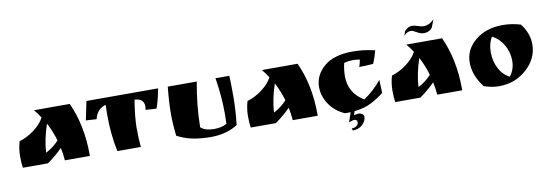

<svg xmlns="http://www.w3.org/2000/svg" viewBox="-62 -1125 5005 1755"><g transform="rotate(-10 2440.5 -248.0)"><path d="M690 -8V0H458Q454 -57 441 -118Q379 -55 301 0H68Q61 -41 61 -108.5Q61 -176 81 -244Q153 -265 219.5 -315Q286 -365 316 -423Q289 -465 259 -500H591Q690 -285 690 -8ZM423 -191Q397 -280 355 -359Q308 -221 301 -98Q373 -135 423 -191Z M1181 -435Q1155 -277 1155 -177Q1155 -77 1163 0H945Q911 -159 911 -342Q911 -373 913 -435Q828 -410 809 -320L710 -326L746 -500H1411Q1391 -390 1365 -320L1264 -326Q1268 -342 1268 -358Q1268 -397 1244 -416Q1220 -435 1181 -435Z M2072 -500Q2076 -435 2076 -310.5Q2076 -186 2060 -45Q1956 22 1811 22Q1618 22 1499 -45Q1486 -153 1486 -254.5Q1486 -356 1501 -500H1770Q1730 -283 1728 -83Q1770 -45 1849 -45Q1928 -45 1970 -73Q1972 -106 1972 -168Q1972 -326 1944 -500Z M2805 -8V0H2573Q2569 -57 2556 -118Q2494 -55 2416 0H2183Q2176 -41 2176 -108.5Q2176 -176 2196 -244Q2268 -265 2334.5 -315Q2401 -365 2431 -423Q2404 -465 2374 -500H2706Q2805 -285 2805 -8ZM2538 -191Q2512 -280 2470 -359Q2423 -221 2416 -98Q2488 -135 2538 -191Z M3132 52 3175 45Q3192 45 3206.5 54.5Q3221 64 3223 79V84Q3223 123 3187.5 155.5Q3152 188 3097 189L3091 168Q3121 168 3137.5 153.5Q3154 139 3154 121Q3154 95 3122 95Q3116 95 3076 110L3107 20Q3097 21 3078 21H3055Q2965 -18 2913.5 -94Q2862 -170 2862 -254Q2862 -366 2954 -444.5Q3046 -523 3221 -523Q3319 -523 3426 -498Q3410 -435 3386 -379Q3323 -373 3256 -373Q3266 -401 3273 -439Q3238 -445 3205.5 -445Q3173 -445 3127 -434Q3112 -371 3112 -311Q3112 -156 3250 -73Q3342 -134 3416 -225Q3419 -185 3421 -103Q3358 -54 3295 -23Q3232 8 3144 17Z M4146 -8V0H3914Q3910 -57 3897 -118Q3835 -55 3757 0H3524Q3517 -41 3517 -108.5Q3517 -176 3537 -244Q3609 -265 3675.5 -315Q3742 -365 3772 -423Q3745 -465 3715 -500H4047Q4146 -285 4146 -8ZM3879 -191Q3853 -280 3811 -359Q3764 -221 3757 -98Q3829 -135 3879 -191ZM3778 -616Q3741 -616 3712 -583L3725 -623Q3737 -637 3755.5 -648.5Q3774 -660 3795.5 -660Q3817 -660 3847.5 -649Q3878 -638 3900 -638Q3954 -638 3999 -685Q3995 -677 3985 -648Q3975 -619 3968.5 -608.5Q3962 -598 3941.5 -586.5Q3921 -575 3891.5 -575Q3862 -575 3828 -595.5Q3794 -616 3778 -616Z M4346 -3Q4257 -117 4257 -237Q4257 -357 4357 -440Q4457 -523 4613 -523Q4696 -523 4778 -498Q4850 -407 4850 -303Q4850 -172 4743 -75Q4636 22 4484 22Q4419 22 4346 -3ZM4498 -436Q4463 -376 4463 -295Q4463 -214 4498.5 -145.5Q4534 -77 4596 -47Q4643 -107 4643 -186Q4643 -265 4604.5 -333Q4566 -401 4498 -436Z"/></g></svg>

Font: Ruslan Display
Style: Regular
Weight: 400
Version: Version 1.000